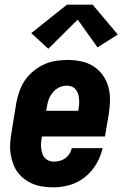

<svg xmlns="http://www.w3.org/2000/svg" viewBox="-20 -795 540 823"><path d="M210 8Q188 8 165.5 5Q143 2 123 -6Q103 -14 86 -26.5Q69 -39 56.5 -55.5Q44 -72 36.5 -92.5Q29 -113 25.5 -135Q22 -157 23.5 -179.5Q25 -202 29 -225L50 -355Q55 -380 63.5 -404.5Q72 -429 87 -451Q102 -473 123.5 -490.5Q145 -508 169 -519Q193 -530 218.5 -534Q244 -538 269 -538Q299 -538 328 -532Q357 -526 380.5 -511Q404 -496 420.5 -473Q437 -450 444.5 -422.5Q452 -395 451.5 -365Q451 -335 446 -305L430 -210H160L159 -207Q157 -195 156 -183.5Q155 -172 156.5 -160.5Q158 -149 161 -138Q164 -127 171 -119Q178 -111 188.5 -106.5Q199 -102 210 -102Q223 -102 236 -105.5Q249 -109 259.5 -116.5Q270 -124 277.5 -135.5Q285 -147 288 -160H420Q412 -125 393 -92.5Q374 -60 345 -36.5Q316 -13 280.5 -2.5Q245 8 210 8ZM178 -320H315L316 -323Q318 -335 319 -346.5Q320 -358 319 -369.5Q318 -381 315 -391.5Q312 -402 305.5 -410.5Q299 -419 288.5 -423.5Q278 -428 267 -428Q250 -428 234 -420.5Q218 -413 206.5 -399Q195 -385 189 -369Q183 -353 181 -337ZM187 -586 114 -653 267 -775H377L485 -647L398 -592L313 -711Z"/></svg>

Font: Iosevka Curly Heavy Oblique
Style: Regular
Weight: 900
Italic angle: -9°
Monospace: yes
Designer: Belleve Invis
Foundry: Belleve Invis
Version: Version 11.1.0; ttfautohint (v1.8.3)